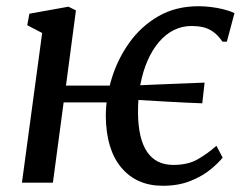

<svg xmlns="http://www.w3.org/2000/svg" viewBox="-20 -587 794 617"><path d="M50.5 0 115.5 -481 67.5 -506 74.5 -543 200 -565.5 224 -553.5 192 -312H368.5L360.5 -258H184.5L150 0ZM503 10Q419 10 370 -48.2Q321 -106.5 320 -214Q320 -272.5 338.8 -334.2Q357.5 -396 395 -449Q432.5 -502 488.5 -534.5Q544.5 -567 618 -567Q637 -567 657.8 -564.5Q678.5 -562 698.5 -557Q718.5 -552 733.5 -545L709 -453H695Q680.5 -474 664.8 -485Q649 -496 631.8 -499.8Q614.5 -503.5 595.5 -503.5Q565 -503.5 538.5 -490.2Q512 -477 490.8 -452Q469.5 -427 454.2 -392.2Q439 -357.5 431 -314.8Q423 -272 423.5 -223Q424.5 -140 453 -98.5Q481.5 -57 537 -57Q583.5 -57 614.8 -74.8Q646 -92.5 675.5 -118.5L695.5 -80.5Q683 -64.5 657.2 -43Q631.5 -21.5 592.8 -5.8Q554 10 503 10ZM630 -255Q576 -257 520 -260.2Q464 -263.5 402.5 -267L406 -312Q448.5 -314 486.5 -315.5Q524.5 -317 561.5 -318.5Q598.5 -320 637.5 -321.5Z"/></svg>

Font: Merriweather 20pt
Style: Italic
Weight: 400
Italic angle: -7.8°
Version: Version 2.101